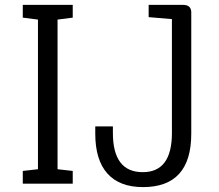

<svg xmlns="http://www.w3.org/2000/svg" viewBox="-20 -750 896 784"><path d="M73 0V-52L135 -59V-670L73 -678V-730H277V-678L215 -670V-59L277 -52V0ZM564 14Q468 14 418.5 -41.5Q369 -97 369 -204V-234H441V-207Q441 -47 563 -47Q682 -47 682 -207V-672L587 -680V-730H728Q761 -730 761 -699V-204Q761 14 564 14Z"/></svg>

Font: Fauna One
Style: Regular
Weight: 400
Designer: Eduardo Rodriguez Tunni
Foundry: Eduardo Rodriguez Tunni
Version: Version 2.001; ttfautohint (v1.8.4.7-5d5b);gftools[0.9.23]